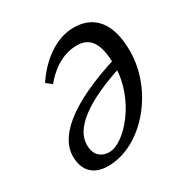

<svg xmlns="http://www.w3.org/2000/svg" viewBox="-124 -587 671 699"><g transform="rotate(-30 211.5 -237.0)"><path d="M136 13C278 13 413 -145 413 -311C413 -432 360 -487 277 -487C202 -487 132 -433 87 -364L110 -346C140 -383 190 -425 255 -425C311 -425 338 -387 338 -290C338 -151 229 -29 165 -29C128 -29 106 -52 106 -92C106 -158 179 -225 371 -284L368 -320C115 -245 41 -155 41 -82C41 -24 72 13 136 13Z"/></g></svg>

Font: Source Serif Variable
Style: Italic
Weight: 389
Italic angle: -12°
Designer: Frank Grießhammer
Foundry: Adobe Systems Incorporated
Version: Version 3.001;hotconv 1.0.111;makeotfexe 2.5.65597